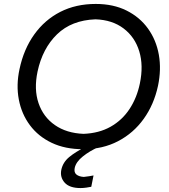

<svg xmlns="http://www.w3.org/2000/svg" viewBox="-20 -746 857 974"><path d="M402 11Q310.5 11 242.2 -21.5Q174 -54 131.8 -110.8Q89.5 -167.5 75.5 -241Q61.5 -314.5 79 -395.5Q100.5 -497 153.8 -571.2Q207 -645.5 286 -685.8Q365 -726 465.5 -726Q555 -726 622 -692.5Q689 -659 730.8 -601Q772.5 -543 785.8 -468.2Q799 -393.5 781.5 -310.5Q761 -215.5 709 -143Q657 -70.5 579 -29.8Q501 11 402 11ZM403.5 -67Q482.5 -70 541.2 -103.2Q600 -136.5 637.2 -193.2Q674.5 -250 689.5 -322.5Q708.5 -413 686.5 -485.5Q664.5 -558 607.2 -601.5Q550 -645 464.5 -648Q343 -643.5 269.2 -571.8Q195.5 -500 170.5 -383Q151.5 -293 175.5 -222.8Q199.5 -152.5 258.5 -111.5Q317.5 -70.5 403.5 -67ZM388.5 208Q332.5 208 308 180.5Q283.5 153 291 115.5Q299 77.5 330.8 51Q362.5 24.5 418.5 -3.5L422.5 -22L466.5 -26L480 0Q434.5 20 400 47.8Q365.5 75.5 359 106Q354.5 128.5 367.5 139.2Q380.5 150 405 151.5Q417.5 150.5 432 148Q446.5 145.5 454.5 144L443 201.5Q433 203.5 417.8 205.8Q402.5 208 388.5 208Z"/></svg>

Font: Commissioner Flair
Style: Italic
Weight: 400
Italic angle: -12°
Designer: Kostas Bartsokas
Foundry: Kostas Bartsokas
Version: Version 1.000; ttfautohint (v1.8.3)